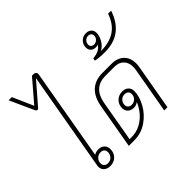

<svg xmlns="http://www.w3.org/2000/svg" viewBox="-198 -1227 1525 1525"><g transform="rotate(-45 564.5 -464.0)"><path d="M364 -905 230 -138Q249 -152 277 -152Q310 -152 329 -133.5Q348 -115 348 -85Q348 -44 321.5 -17Q295 10 253 10Q220 10 200 -7.5Q180 -25 180 -55Q180 -59 182 -71L328 -902L166 -715H158Q149 -715 143 -726L50 -931H86L163 -756L319 -938H336Q351 -938 359 -929Q367 -920 364 -905ZM212 -60Q212 -41 224 -30Q236 -19 256 -19Q282 -19 299.5 -37.5Q317 -56 317 -82Q317 -101 305.5 -112Q294 -123 274 -123Q248 -123 230 -104.5Q212 -86 212 -60Z M974 -423Q974 -406 971 -386L903 0H867L935 -386Q938 -403 938 -419Q938 -467 910 -496Q882 -525 833 -525H730Q665 -525 625 -489Q585 -453 572 -382L511 -33H532Q590 -33 636.5 -59Q683 -85 714 -123.5Q745 -162 760 -202Q740 -185 713 -185Q681 -185 662 -203Q643 -221 643 -249Q643 -290 670 -316.5Q697 -343 737 -343Q769 -343 788.5 -325Q808 -307 808 -278Q808 -219 772.5 -153.5Q737 -88 673.5 -44Q610 0 530 0H469L536 -382Q552 -469 601 -513.5Q650 -558 730 -558H834Q898 -558 936 -521.5Q974 -485 974 -423ZM777 -275Q777 -293 765.5 -303.5Q754 -314 734 -314Q709 -314 692 -296.5Q675 -279 675 -253Q675 -235 686.5 -224.5Q698 -214 717 -214Q742 -214 759.5 -231.5Q777 -249 777 -275Z M1129 -859Q1064 -660 862 -660Q799 -660 757 -669L761 -691Q798 -694 823 -706.5Q848 -719 865 -744Q855 -738 839 -738Q812 -738 796 -753Q780 -768 780 -793Q780 -828 803 -851Q826 -874 861 -874Q889 -874 906 -858Q923 -842 923 -817Q923 -780 901 -743.5Q879 -707 846 -690V-689Q942 -689 1003.5 -730Q1065 -771 1095 -859ZM844 -764Q864 -764 879 -778.5Q894 -793 894 -814Q894 -829 884 -838Q874 -847 858 -847Q838 -847 823.5 -832Q809 -817 809 -797Q809 -782 818.5 -773Q828 -764 844 -764Z"/></g></svg>

Font: Bai Jamjuree ExtraLight
Style: Italic
Weight: 275
Italic angle: -10°
Version: Version 1.000; ttfautohint (v1.6)